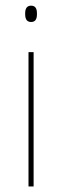

<svg xmlns="http://www.w3.org/2000/svg" viewBox="-20 -674 224 694"><path d="M83 0V-485.5H101.5V0ZM92.5 -594.5Q82 -594.5 76.5 -601.2Q71 -608 71 -622V-626.5Q71 -640 76.5 -646.8Q82 -653.5 92.5 -653.5Q103 -653.5 108.2 -646.8Q113.5 -640 113.5 -626.5V-622Q113.5 -608 108.2 -601.2Q103 -594.5 92.5 -594.5Z"/></svg>

Font: Anek Odia Thin
Style: Regular
Weight: 250
Version: Version 1.003